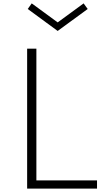

<svg xmlns="http://www.w3.org/2000/svg" viewBox="-20 -1112 656 1132"><path d="M140 0H552V-48.5H194.5V-825H140ZM320 -929.5 497 -1059 473 -1092 320 -980 167 -1092 143.5 -1059Z"/></svg>

Font: Spartan Light
Style: Regular
Weight: 300
Designer: Matt Bailey, Mirko Velimirovic
Foundry: Matt Bailey
Version: Version 1.003; ttfautohint (v1.8.3)